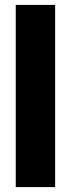

<svg xmlns="http://www.w3.org/2000/svg" viewBox="-20 -760 288 780"><path d="M44 0V-740H204V0Z"/></svg>

Font: Our Lexend
Style: Bold
Weight: 700
Designer: Bonnie Shaver-Troup, Thomas Jockin
Foundry: Lexend
Version: Version 1.007